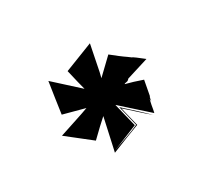

<svg xmlns="http://www.w3.org/2000/svg" viewBox="-63 -764 417 392"><g transform="rotate(30 145.0 -568.0)"><path d="M255 -587C240 -583 215 -575 187 -566C202 -562 200 -562 235 -552L233 -536C232 -530 229 -512 224 -486L233 -550L178 -566L254 -591C259 -590 244 -600 233 -611C232 -612 236 -610 238 -609C229 -616 229 -617 233 -614L229 -617L231 -616L203 -640C183 -622 189 -628 174 -613C173 -612 173 -612 173 -613V-614L175 -620C175 -625 174 -624 174 -626L186 -679C168 -672 162 -669 160 -668L159 -667C142 -660 150 -662 114 -648L126 -599C109 -615 137 -590 70 -649L59 -577C95 -566 86 -569 107 -563L35 -540C71 -511 59 -521 93 -494L130 -531C126 -508 125 -506 115 -457L180 -483C171 -518 174 -508 168 -534L226 -481C233 -527 230 -511 237 -553L192 -566C209 -572 234 -579 255 -587Z"/></g></svg>

Font: HIVNotRetro
Style: Regular
Weight: 400
Designer: Feorag
Foundry: Feorag
Version: Version 1.000;PS 001.000;hotconv 1.0.88;makeotf.lib2.5.64775